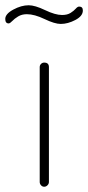

<svg xmlns="http://www.w3.org/2000/svg" viewBox="-83 -710 335 730"><path d="M85 -472Q103 -472 103 -455V-18Q103 -11 97.5 -5.5Q92 0 85 0Q78 0 73 -5.5Q68 -11 68 -18V-455Q68 -462 73 -467Q78 -472 85 -472ZM153 -653Q173 -653 185.5 -661Q198 -669 205 -677Q212 -685 218 -685Q232 -685 232 -670Q232 -649 203.5 -634Q175 -619 148 -619Q125 -619 86.5 -637.5Q48 -656 19 -656Q0 -656 -14 -647.5Q-28 -639 -36.5 -630Q-45 -621 -50 -621Q-63 -621 -63 -638Q-63 -657 -32.5 -673.5Q-2 -690 26 -690Q50 -690 88.5 -671.5Q127 -653 153 -653Z"/></svg>

Font: Dosis
Style: ExtraLight
Weight: 250
Designer: Edgar Tolentino, Pablo Impallari, Igino Marini
Foundry: Edgar Tolentino, Pablo Impallari, Igino Marini
Version: Version 1.007